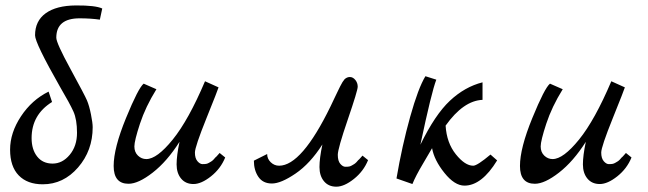

<svg xmlns="http://www.w3.org/2000/svg" viewBox="-20 -693 2441 723"><path d="M365 -661 356 -619Q321 -624 280 -624Q192 -624 192 -551Q192 -531 245.5 -433Q299 -335 307.5 -315Q316 -295 322.5 -262.5Q329 -230 329 -214Q329 -126 274 -62.5Q219 1 141 1Q83 1 50.5 -32.5Q18 -66 18 -129.5Q18 -193 59 -255Q100 -317 163 -348L176 -309Q99 -261 99 -173Q99 -130 120 -103.5Q141 -77 178 -77Q215 -77 242.5 -110Q270 -143 270 -193Q270 -243 256.5 -273Q243 -303 206 -366Q112 -531 112 -560Q112 -614 152 -643Q192 -672 265.5 -672.5Q339 -673 365 -661Z M807 -117 828 -100Q811 -58 774.5 -29Q738 0 708.5 0Q679 0 662 -20.5Q645 -41 645 -74Q645 -107 656 -159Q609 -85 555 -43Q501 -1 464 -1Q408 -1 408 -68Q408 -135 454.5 -248.5Q501 -362 521 -378L569 -357Q528 -291 507 -227Q486 -163 486 -141.5Q486 -120 499.5 -107Q513 -94 531 -94Q571 -94 630.5 -167.5Q690 -241 752 -387L803 -364Q801 -356 757.5 -248Q714 -140 714 -118.5Q714 -97 723.5 -86Q733 -75 742.5 -75Q752 -75 757 -76Q762 -77 767 -80Q772 -83 775.5 -85Q779 -87 784 -92L791 -100Q794 -102 799.5 -108.5Q805 -115 807 -117Z M936 -88 986 -113Q986 -95 999.5 -82Q1013 -69 1031 -69Q1116 -69 1225 -293Q1231 -306 1239 -322.5Q1247 -339 1251 -347.5Q1255 -356 1260.5 -367Q1266 -378 1269.5 -383.5Q1273 -389 1277 -394Q1286 -403 1297.5 -403Q1309 -403 1318 -392Q1327 -381 1327 -366.5Q1327 -352 1289.5 -242.5Q1252 -133 1252 -110Q1252 -87 1261.5 -76Q1271 -65 1280.5 -65Q1290 -65 1295 -66Q1300 -67 1305 -70Q1310 -73 1313.5 -75Q1317 -77 1322 -82L1329 -90Q1332 -92 1337.5 -98.5Q1343 -105 1345 -107L1366 -90Q1349 -48 1312.5 -19Q1276 10 1246.5 10Q1217 10 1200 -10.5Q1183 -31 1183 -64Q1183 -97 1194 -149Q1148 -77 1093 -39.5Q1038 -2 1004 -2Q970 -2 953 -27Q936 -52 936 -88Z M1827 -111 1852 -89Q1794 6 1729 6Q1692 6 1653.5 -42Q1615 -90 1607 -135Q1601 -124 1573 -77Q1545 -30 1533 0L1473 -21Q1494 -144 1524.5 -253Q1555 -362 1582 -406L1623 -393Q1605 -347 1563 -148Q1618 -261 1674 -313.5Q1730 -366 1797 -383V-317Q1725 -314 1658 -220Q1662 -155 1696.5 -112Q1731 -69 1762 -69Q1777 -69 1827 -111Z M2337 -117 2358 -100Q2341 -58 2304.5 -29Q2268 0 2238.5 0Q2209 0 2192 -20.5Q2175 -41 2175 -74Q2175 -107 2186 -159Q2139 -85 2085 -43Q2031 -1 1994 -1Q1938 -1 1938 -68Q1938 -135 1984.5 -248.5Q2031 -362 2051 -378L2099 -357Q2058 -291 2037 -227Q2016 -163 2016 -141.5Q2016 -120 2029.5 -107Q2043 -94 2061 -94Q2101 -94 2160.5 -167.5Q2220 -241 2282 -387L2333 -364Q2331 -356 2287.5 -248Q2244 -140 2244 -118.5Q2244 -97 2253.5 -86Q2263 -75 2272.5 -75Q2282 -75 2287 -76Q2292 -77 2297 -80Q2302 -83 2305.5 -85Q2309 -87 2314 -92L2321 -100Q2324 -102 2329.5 -108.5Q2335 -115 2337 -117Z"/></svg>

Font: Marck Script
Style: Regular
Weight: 400
Designer: Denis Masharov, Marck Fogel
Foundry: Denis Masharov
Version: Version 1.002